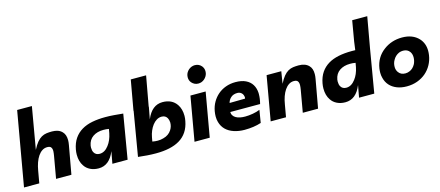

<svg xmlns="http://www.w3.org/2000/svg" viewBox="-50 -1200 3949 1724"><g transform="rotate(-15 1925.0 -338.0)"><path d="M453.5 0H311L347 -205.5Q351 -228 352 -248Q352 -277.5 336 -289.5Q326.5 -296 308 -296Q281.5 -296 260 -282Q238.5 -268 221.8 -243.5Q205 -219 193.2 -185.5Q181.5 -152 175 -113.5L155 0H13L133.5 -688H270.5Q221.5 -410.5 203 -298.5Q224 -340 244.5 -364.5Q265 -389 287.2 -401.8Q309.5 -414.5 334 -417.8Q358.5 -421 385 -421Q447.5 -421 479 -386.5Q505.5 -359.5 505.5 -308Q505.5 -288 501 -264Z M706.5 8Q662.5 8 628.8 -8.8Q595 -25.5 576 -55Q546.5 -97.5 546.5 -161.5Q546.5 -184 551 -209Q562 -268 589.8 -308.5Q617.5 -349 660.2 -374.5Q703 -400 758.8 -410.8Q814.5 -421.5 880 -421.5Q921 -421.5 961.8 -418.2Q1002.5 -415 1045.5 -410.5L976 0H834.5L855 -112Q806.5 8 706.5 8ZM748 -116Q796 -116 832.5 -165Q865.5 -207.5 878.5 -272L885.5 -310.5Q859 -315.5 835 -315Q776.5 -315 737 -288Q697.5 -261 688 -208Q686.5 -198.5 686.5 -189.5Q686.5 -162.5 696 -145Q712 -116 748 -116Z M1238 11Q1197 11 1156.2 8Q1115.5 5 1072.5 0L1142 -410.5H1140.5L1190 -689H1332.5L1282 -410.5H1283.5L1262.5 -298.5Q1312 -418.5 1411.5 -418.5Q1499.5 -418.5 1542.5 -355Q1571.5 -312 1571.5 -249Q1571.5 -226.5 1566.5 -201.5Q1545.5 -88.5 1458 -37Q1377 11 1238 11ZM1282.5 -95Q1310.5 -95 1335.5 -102.5Q1386.5 -115.5 1412.5 -156Q1432.5 -186.5 1432.5 -224Q1431 -249 1422 -265.5Q1406 -294.5 1370 -294.5Q1345 -294.5 1323.5 -281.2Q1302 -268 1285.2 -246Q1268.5 -224 1256.8 -196.5Q1245 -169 1239.5 -138.5L1232.5 -100Q1258.5 -95 1282.5 -95Z M1767.5 -496Q1748.5 -496 1733.2 -503.5Q1718 -511 1706.5 -524Q1688 -545 1688.5 -576L1690 -590.5Q1695 -620 1721 -643Q1747.5 -664 1778 -664Q1815.5 -664 1839.5 -636Q1857 -614.5 1857 -587Q1857 -578 1855.5 -569.5Q1849 -538.5 1824.2 -517.2Q1799.5 -496 1767.5 -496ZM1739.5 0H1598L1670 -410.5H1811.5Z M2061.5 13Q2008 13 1962.8 -2Q1917.5 -17 1888.2 -45.8Q1859 -74.5 1847 -117.5Q1840 -141.5 1840 -169.5Q1840 -192.5 1844.5 -218.5Q1852.5 -263.5 1873.8 -300.5Q1895 -337.5 1926.8 -364.8Q1958.5 -392 2000 -407.2Q2041.5 -422.5 2090.5 -422.5Q2147.5 -422.5 2185.8 -404Q2224 -385.5 2244.2 -352.8Q2264.5 -320 2267 -275V-262.5Q2267 -221.5 2254.5 -175H1977.5V-171Q1977.5 -154 1986.5 -142.5Q1995.5 -128 2012 -119Q2028 -109.5 2050.2 -105.2Q2072.5 -101 2096.5 -101Q2131.5 -101 2169 -107.8Q2206.5 -114.5 2235 -126.5L2216 -9.5Q2148 13 2061.5 13ZM1992.5 -255 2136.5 -257 2138.5 -269 2136.5 -281Q2134 -293 2127 -302.5Q2120 -312 2108.8 -318Q2097.5 -324 2083 -324Q2044.5 -324 2021.8 -303.5Q1999 -283 1992.5 -255Z M2746.5 0H2604.5L2640.5 -205.5Q2644.5 -228 2645 -248Q2645 -277.5 2629 -289.5Q2619.5 -296 2601 -296Q2574.5 -296 2553 -282Q2531.5 -268 2514.8 -243.5Q2498 -219 2486.2 -185.5Q2474.5 -152 2468.5 -113.5L2448.5 0H2306L2378 -410.5H2514.5L2496.5 -298.5Q2517.5 -340 2537.8 -364.5Q2558 -389 2580.2 -401.8Q2602.5 -414.5 2627 -417.8Q2651.5 -421 2678 -421Q2740.5 -421 2772.5 -386.5Q2799 -359.5 2798.5 -308Q2798.5 -288 2794 -264Z M2999.5 8Q2955.5 8 2921.8 -8.8Q2888 -25.5 2869 -55Q2839.5 -97.5 2839.5 -161.5Q2839.5 -184 2844 -209Q2855 -268 2882.8 -308.5Q2910.5 -349 2953.5 -374.5Q3032 -421.5 3173 -421.5Q3196 -421.5 3205 -421L3215.5 -498.5L3248 -688H3388L3337 -401L3269 0H3127.5L3148 -112Q3099.5 8 2999.5 8ZM3041 -116Q3089 -116 3125.5 -165Q3158.5 -207.5 3171.5 -272L3178.5 -310.5Q3152 -315.5 3128 -315Q3069.5 -315 3030 -288Q2990.5 -261 2981 -208Q2979.5 -198.5 2979.5 -189.5Q2979.5 -162.5 2989 -145Q3005 -116 3041 -116Z M3569.5 13Q3518.5 13 3478 -3Q3437.5 -19 3411.5 -48Q3385.5 -77 3375.5 -117.5Q3369 -140.5 3369 -167Q3369 -185.5 3372 -206.5Q3388 -308 3467.5 -367Q3540.5 -422 3638.5 -422.5Q3737.5 -422.5 3793 -363Q3836 -316 3836 -245.5Q3836 -227 3833 -206.5Q3826 -159.5 3803.8 -119Q3781.5 -78.5 3747.2 -49.2Q3713 -20 3667.8 -3.5Q3622.5 13 3569.5 13ZM3586.5 -103Q3607.5 -103 3625.5 -111Q3660 -124.5 3681 -164Q3694.5 -193.5 3694.5 -224Q3694.5 -254.5 3679.5 -276Q3658.5 -305.5 3617.5 -305.5Q3597.5 -305.5 3580 -298.5Q3542.5 -281.5 3523.5 -245.5Q3507.5 -218.5 3507.5 -184Q3507.5 -154.5 3523.5 -133Q3545 -103 3586.5 -103Z"/></g></svg>

Font: Lucymar Sans
Style: Bold Italic
Weight: 700
Italic angle: -10°
Foundry: The League of Moveable Type (original font) / Main changes by Cristiano Sobral with portions from Mirco Monsees
Version: Version 2.00;August 30, 2020;FontCreator 13.0.0.2681 64-bit